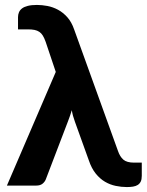

<svg xmlns="http://www.w3.org/2000/svg" viewBox="-20 -752 594 778"><path d="M554.5 -93V-39.5Q554.5 -25 550.2 -16.2Q546 -7.5 538 -2.5Q530 2.5 518.8 4.2Q507.5 6 494 6Q471.5 6 448.8 1.2Q426 -3.5 405.5 -15.5Q385 -27.5 368 -48.5Q351 -69.5 340 -102L283.5 -259Q274 -284.5 271 -305.5Q267.5 -294.5 263.8 -283.2Q260 -272 255.5 -260.5L165.5 -25Q161.5 -15 152.2 -7.5Q143 0 126.5 0H8L206 -460.5L165 -582.5Q159.5 -598 153.5 -607.8Q147.5 -617.5 139.2 -623Q131 -628.5 119.8 -630.8Q108.5 -633 92.5 -633H53V-682.5Q53 -693 56.8 -702Q60.5 -711 69.2 -717.8Q78 -724.5 92.8 -728.2Q107.5 -732 129.5 -732Q150 -732 172.2 -727.8Q194.5 -723.5 215 -712.5Q235.5 -701.5 252.8 -682.2Q270 -663 280.5 -632.5L458 -140.5Q466 -117 480 -105Q494 -93 523.5 -93Z"/></svg>

Font: Lato 2
Style: Regular
Weight: 800
Designer: Lukasz Dziedzic with Adam Twardoch and Botio Nikoltchev
Foundry: tyPoland Lukasz Dziedzic
Version: Version 2.015; 2015-08-06; http://www.latofonts.com/